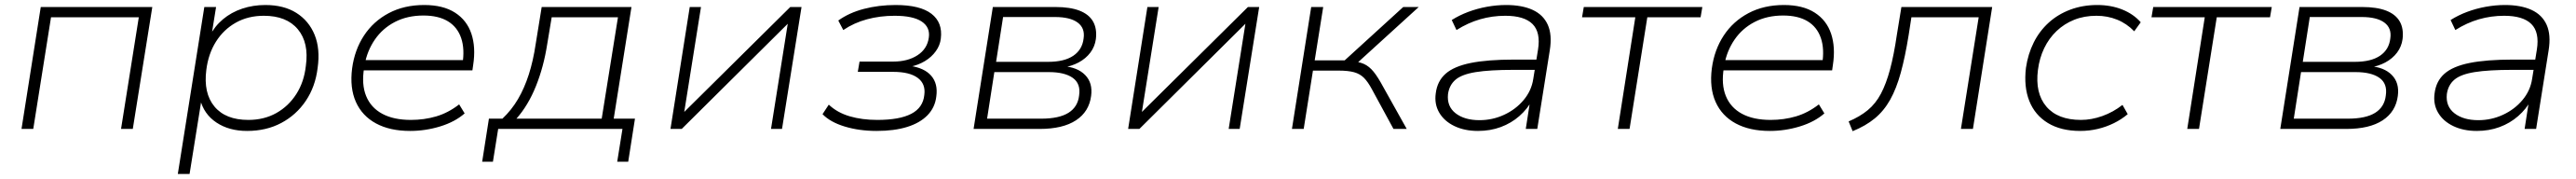

<svg xmlns="http://www.w3.org/2000/svg" viewBox="-20 -515 10301 715"><path d="M66 0 143 -487H589L511 0H464L535 -446H184L113 0Z M691 180 797 -487H844L825 -369H817Q838 -410 871.5 -438Q905 -466 948.5 -480.5Q992 -495 1041 -495Q1115 -495 1165 -463.5Q1215 -432 1238 -376Q1261 -320 1250 -243Q1241 -169 1203 -112.5Q1165 -56 1105 -24Q1045 8 968 8Q896 8 845.5 -25.5Q795 -59 780 -119H786L738 180ZM973 -36Q1036 -36 1085 -63.5Q1134 -91 1165 -139.5Q1196 -188 1203 -252Q1216 -344 1171 -398Q1126 -452 1035 -452Q972 -452 923 -424.5Q874 -397 843.5 -348.5Q813 -300 805 -236Q793 -143 837.5 -89.5Q882 -36 973 -36Z M1620 8Q1539 8 1483.5 -22Q1428 -52 1403 -108Q1378 -164 1388 -242Q1398 -316 1435.5 -373Q1473 -430 1534.5 -462.5Q1596 -495 1676 -495Q1752 -495 1799.5 -464.5Q1847 -434 1865 -380Q1883 -326 1872 -255L1869 -234H1416L1423 -275H1853L1829 -258Q1839 -319 1824 -363Q1809 -407 1771 -430Q1733 -453 1673 -453Q1609 -453 1559.5 -427.5Q1510 -402 1479 -357Q1448 -312 1438 -256L1436 -244Q1425 -178 1444 -131.5Q1463 -85 1508.5 -60.5Q1554 -36 1623 -36Q1676 -36 1724 -50Q1772 -64 1816 -98L1838 -62Q1799 -28 1740 -10Q1681 8 1620 8Z M1908 131 1935 -41H1989Q2026 -76 2051.5 -119.5Q2077 -163 2094.5 -217.5Q2112 -272 2122 -339L2146 -487H2505L2434 -41H2519L2492 131H2448L2469 0H1972L1951 131ZM2045 -41H2386L2451 -446H2186L2168 -338Q2154 -248 2123 -171Q2092 -94 2045 -41Z M2661 0 2738 -487H2783L2714 -55H2703L3140 -487H3185L3107 0H3063L3132 -433H3143L2706 0Z M3485 8Q3416 8 3358 -9.5Q3300 -27 3269 -59L3294 -97Q3328 -65 3377.5 -50.5Q3427 -36 3488 -36Q3577 -36 3624 -60.5Q3671 -85 3676 -136Q3682 -180 3649.5 -204Q3617 -228 3551 -228H3410L3417 -269H3551Q3610 -269 3649 -294.5Q3688 -320 3694 -365Q3700 -406 3665.5 -429Q3631 -452 3557 -452Q3499 -452 3447 -438Q3395 -424 3352 -395L3332 -433Q3375 -464 3434.5 -479.5Q3494 -495 3561 -495Q3659 -495 3704.5 -460Q3750 -425 3742 -361Q3739 -334 3722 -310.5Q3705 -287 3678.5 -271Q3652 -255 3618 -248V-252Q3676 -244 3703.5 -212.5Q3731 -181 3724 -130Q3719 -86 3689 -55Q3659 -24 3607.5 -8Q3556 8 3485 8Z M3873 0 3950 -487H4200Q4259 -487 4296.5 -472.5Q4334 -458 4350.5 -429.5Q4367 -401 4362 -359Q4358 -329 4340 -305Q4322 -281 4293 -265.5Q4264 -250 4228 -245L4229 -251Q4288 -247 4319 -215.5Q4350 -184 4343 -132Q4335 -69 4282.5 -34.5Q4230 0 4137 0ZM3927 -41H4143Q4215 -41 4252.5 -64.5Q4290 -88 4295 -134Q4302 -181 4269.5 -204Q4237 -227 4174 -227H3956ZM3963 -268H4171Q4236 -268 4272 -292.5Q4308 -317 4313 -362Q4319 -403 4289 -425Q4259 -447 4199 -447H3991Z M4491 0 4568 -487H4613L4544 -55H4533L4970 -487H5015L4937 0H4893L4962 -433H4973L4536 0Z M5146 0 5223 -487H5271L5237 -274H5357L5591 -487H5653L5400 -257L5380 -271Q5413 -269 5434 -259.5Q5455 -250 5472.5 -228.5Q5490 -207 5512 -166L5605 0H5552L5466 -158Q5450 -188 5434 -204Q5418 -220 5394.5 -226.5Q5371 -233 5332 -233H5230L5193 0Z M5890 8Q5836 8 5795.5 -11.5Q5755 -31 5735 -65Q5715 -99 5721 -142Q5727 -191 5760.5 -220.5Q5794 -250 5861 -263.5Q5928 -277 6035 -277H6137L6130 -236H6034Q5937 -236 5881 -227Q5825 -218 5800 -196.5Q5775 -175 5770 -139Q5765 -90 5800.5 -62.5Q5836 -35 5896 -35Q5948 -35 5994.5 -56.5Q6041 -78 6072.5 -115.5Q6104 -153 6111 -200L6130 -317Q6141 -386 6108 -419Q6075 -452 5999 -452Q5947 -452 5898.5 -438Q5850 -424 5804 -395L5785 -435Q5815 -454 5851 -467.5Q5887 -481 5926 -488Q5965 -495 6002 -495Q6066 -495 6108.5 -475.5Q6151 -456 6169 -416Q6187 -376 6177 -314L6127 0H6081L6099 -116H6107Q6088 -80 6055.5 -51.5Q6023 -23 5981 -7.5Q5939 8 5890 8Z M6449 0 6519 -446H6306L6313 -487H6787L6780 -446H6567L6496 0Z M7057 8Q6976 8 6920.5 -22Q6865 -52 6840 -108Q6815 -164 6825 -242Q6835 -316 6872.5 -373Q6910 -430 6971.5 -462.5Q7033 -495 7113 -495Q7189 -495 7236.5 -464.5Q7284 -434 7302 -380Q7320 -326 7309 -255L7306 -234H6853L6860 -275H7290L7266 -258Q7276 -319 7261 -363Q7246 -407 7208 -430Q7170 -453 7110 -453Q7046 -453 6996.5 -427.5Q6947 -402 6916 -357Q6885 -312 6875 -256L6873 -244Q6862 -178 6881 -131.5Q6900 -85 6945.5 -60.5Q6991 -36 7060 -36Q7113 -36 7161 -50Q7209 -64 7253 -98L7275 -62Q7236 -28 7177 -10Q7118 8 7057 8Z M7388 9 7372 -30Q7417 -49 7448.5 -75Q7480 -101 7501 -140.5Q7522 -180 7537.5 -237.5Q7553 -295 7565 -377L7583 -487H7946L7869 0H7821L7892 -446H7623L7612 -375Q7598 -288 7580.5 -224.5Q7563 -161 7538 -116.5Q7513 -72 7476.5 -42Q7440 -12 7388 9Z M8298 8Q8221 8 8169 -23.5Q8117 -55 8094.5 -111.5Q8072 -168 8081 -244Q8089 -299 8112 -345Q8135 -391 8172 -424.5Q8209 -458 8258.5 -476.5Q8308 -495 8366 -495Q8421 -495 8466 -477Q8511 -459 8540 -426L8514 -390Q8484 -421 8445.5 -436.5Q8407 -452 8363 -452Q8314 -452 8274 -436Q8234 -420 8203.5 -391Q8173 -362 8154 -322.5Q8135 -283 8129 -236Q8117 -143 8162.5 -89.5Q8208 -36 8301 -36Q8343 -36 8386.5 -51.5Q8430 -67 8467 -96L8488 -59Q8463 -38 8432.5 -23Q8402 -8 8368 0Q8334 8 8298 8Z M8726 0 8796 -446H8583L8590 -487H9064L9057 -446H8844L8773 0Z M9098 0 9175 -487H9425Q9484 -487 9521.5 -472.5Q9559 -458 9575.5 -429.5Q9592 -401 9587 -359Q9583 -329 9565 -305Q9547 -281 9518 -265.5Q9489 -250 9453 -245L9454 -251Q9513 -247 9544 -215.5Q9575 -184 9568 -132Q9560 -69 9507.5 -34.5Q9455 0 9362 0ZM9152 -41H9368Q9440 -41 9477.5 -64.5Q9515 -88 9520 -134Q9527 -181 9494.5 -204Q9462 -227 9399 -227H9181ZM9188 -268H9396Q9461 -268 9497 -292.5Q9533 -317 9538 -362Q9544 -403 9514 -425Q9484 -447 9424 -447H9216Z M9884 8Q9830 8 9789.5 -11.5Q9749 -31 9729 -65Q9709 -99 9715 -142Q9721 -191 9754.5 -220.5Q9788 -250 9855 -263.5Q9922 -277 10029 -277H10131L10124 -236H10028Q9931 -236 9875 -227Q9819 -218 9794 -196.5Q9769 -175 9764 -139Q9759 -90 9794.5 -62.5Q9830 -35 9890 -35Q9942 -35 9988.5 -56.5Q10035 -78 10066.5 -115.5Q10098 -153 10105 -200L10124 -317Q10135 -386 10102 -419Q10069 -452 9993 -452Q9941 -452 9892.5 -438Q9844 -424 9798 -395L9779 -435Q9809 -454 9845 -467.5Q9881 -481 9920 -488Q9959 -495 9996 -495Q10060 -495 10102.5 -475.5Q10145 -456 10163 -416Q10181 -376 10171 -314L10121 0H10075L10093 -116H10101Q10082 -80 10049.5 -51.5Q10017 -23 9975 -7.5Q9933 8 9884 8Z"/></svg>

Font: Nunito Sans 10pt SemiExpanded ExtraLight
Style: Italic
Weight: 250
Width: 6
Italic angle: -9°
Designer: Vernon Adams
Foundry: Vernon Adams
Version: Version 3.101;gftools[0.9.27]